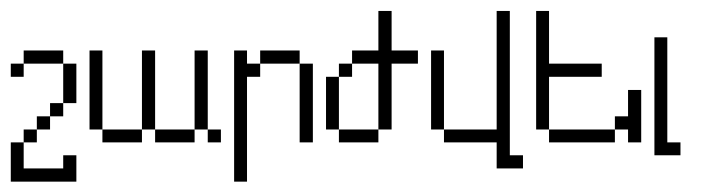

<svg xmlns="http://www.w3.org/2000/svg" viewBox="-20 -264 1306 356"><path d="M0 72.8V0H23.9V48.3H97.2V23.9H121.6V72.8ZM23.9 0V-23.9H48.3V0ZM48.3 -23.9V-48.3H72.8V-23.9ZM72.8 -48.3V-72.8H97.2V-48.3ZM0 -121.6V-146H23.9V-121.6ZM97.2 -72.8V-146H121.6V-72.8ZM23.9 -146V-170.4H97.2V-146Z M169.9 0V-23.9H243.2V0ZM267.6 0V-23.9H340.8V0ZM365.2 0V-23.9H389.6V0ZM146 -23.9V-170.4H169.9V-23.9ZM243.2 -23.9V-170.4H267.6V-23.9ZM340.8 -23.9V-170.4H365.2V-23.9Z M535.6 0V-146H560.1V0ZM414.1 72.8V-170.4H438V-146H462.4V-121.6H438V72.8ZM462.4 -146V-170.4H535.6V-146Z M608.4 0V-23.9H681.6V0ZM584.5 -23.9V-121.6H608.4V-23.9ZM608.4 -121.6V-146H632.8V-121.6ZM681.6 -23.9V-146H632.8V-170.4H681.6V-243.7H706.1V-170.4H754.9V-146H706.1V-23.9Z M779.3 -23.9V-170.4H803.2V-23.9ZM900.9 48.3V0H803.2V-23.9H900.9V-243.7H925.3V23.9H949.7V48.3Z M998 0V-23.9H1120.1V0ZM1144.5 0V-23.9H1120.1V-48.3H1144.5V-97.2H1168.9V0ZM974.1 -23.9V-243.7H998V-146H1095.7V-121.6H998V-23.9Z M1193.4 23.9V-194.8H1217.3V0H1241.7V23.9Z"/></svg>

Font: FS Mondwest Regular
Style: Regular
Weight: 400
Designer: NZWStudios2024
Foundry: https://fontstruct.com
Version: Version 1.0